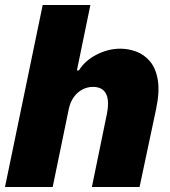

<svg xmlns="http://www.w3.org/2000/svg" viewBox="-22 -749 680 769"><path d="M-2 0 149 -729H340L286 -467H294Q318 -506 364.5 -530Q411 -554 460 -554Q492 -554 523.5 -542.5Q555 -531 578.5 -503.5Q602 -476 610 -429Q618 -382 603 -311L537 0H346L406 -292Q413 -327 409.5 -351Q406 -375 391.5 -388Q377 -401 350 -401Q328 -401 308 -390.5Q288 -380 273.5 -360Q259 -340 253 -310L189 0Z"/></svg>

Font: Mona Sans ExtraLight Black
Style: Italic
Weight: 900
Italic angle: -11.6951°
Version: Version 2.000